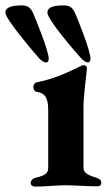

<svg xmlns="http://www.w3.org/2000/svg" viewBox="-93 -690 408 713"><path d="M78 -458C84 -458 88 -463 88 -472C88 -500 43 -611 30 -641C22 -660 10 -670 -10 -670C-50 -670 -73 -663 -73 -643C-73 -619 32 -497 51 -475C59 -466 70 -458 78 -458ZM234 -458C239 -458 243 -463 243 -472C243 -501 199 -611 186 -641C178 -660 166 -670 145 -670C105 -670 83 -663 83 -643C83 -617 186 -498 207 -475C215 -466 226 -458 234 -458ZM37 3C76 3 115 -2 150 -2C185 -2 230 2 268 2C277 2 283 -2 283 -11C283 -22 276 -26 265 -30C228 -41 217 -50 217 -68V-289C217 -337 227 -402 230 -436C230 -443 225 -448 217 -448C214 -448 206 -445 197 -440C168 -426 111 -397 42 -384C36 -383 31 -375 31 -367C31 -358 35 -350 43 -349C72 -345 86 -329 86 -283V-67C86 -45 73 -38 39 -30C28 -27 21 -20 21 -10C21 -2 29 3 37 3Z"/></svg>

Font: EB Garamond
Style: Bold
Weight: 700
Designer: Georg Duffner and Octavio Pardo
Foundry: Georg Duffner
Version: Version 1.000;PS 001.000;hotconv 1.0.88;makeotf.lib2.5.64775